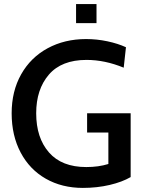

<svg xmlns="http://www.w3.org/2000/svg" viewBox="-20 -905 709 939"><path d="M37 -351Q37 -459 83.5 -541.5Q130 -624 213 -669Q296 -714 401 -714Q454 -714 505.5 -703Q557 -692 596 -674L585 -574Q493 -612 403 -612Q281 -612 219 -540Q157 -468 157 -351Q157 -231 219.5 -159.5Q282 -88 402 -88Q462 -88 510 -103V-257H406V-351H619V-39Q578 -15 516.5 -0.5Q455 14 385 14Q283 14 204 -31Q125 -76 81 -159Q37 -242 37 -351ZM352 -885H452V-792H352Z"/></svg>

Font: Cabin Medium
Style: Regular
Weight: 500
Designer: Pablo Impallari
Foundry: Pablo Impallari. http://www.impallari.com Igino Marini. http://www.ikern.com
Version: Version 2.200